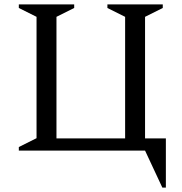

<svg xmlns="http://www.w3.org/2000/svg" viewBox="-20 -680 824 867"><path d="M635 0H65V-16L145 -56V-604L65 -644V-660H315V-644L235 -604V-55H545V-604L465 -644V-660H715V-644L635 -604V-55H729V167H713Z"/></svg>

Font: Spectral SC
Style: Regular
Weight: 400
Designer: Jean-Baptiste Levee
Foundry: Production Type
Version: Version 2.001